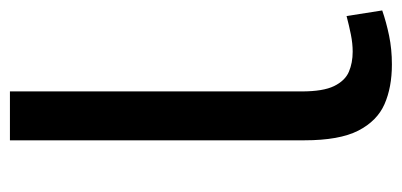

<svg xmlns="http://www.w3.org/2000/svg" viewBox="-226 -554 790 377"><g transform="rotate(-90 168.5 -365.0)"><path d="M178 -740V-167Q178 -125 188.5 -103.5Q199 -82 216.5 -74.5Q234 -67 256 -67Q272 -67 289.5 -70.5Q307 -74 326 -79L337 -9Q314 -1 287.5 4.5Q261 10 231 10Q186 10 153 -4.5Q120 -19 101 -56Q82 -93 82 -162V-740Z"/></g></svg>

Font: Georama Extended
Style: Regular
Weight: 400
Width: 7
Designer: Jean-Baptiste Levee
Foundry: Production Type
Version: Version 1.000